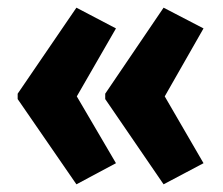

<svg xmlns="http://www.w3.org/2000/svg" viewBox="-20 -527 580 500"><path d="M26 -283V-269L179 -47L282 -102L180 -276L282 -453L179 -507ZM254 -283V-269L406 -47L510 -102L409 -276L510 -453L406 -507Z"/></svg>

Font: Noto Sans Gurmukhi UI ExtraCondensed ExtraBold
Style: Regular
Weight: 800
Width: 2
Designer: Jelle Bosma - Monotype Design Team
Foundry: Monotype Imaging Inc.
Version: Version 2.004